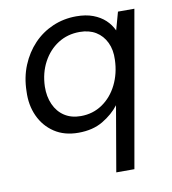

<svg xmlns="http://www.w3.org/2000/svg" viewBox="-82 -585 787 876"><g transform="rotate(-10 311.5 -146.5)"><path d="M386 220 438 -82Q409 -44 362 -16Q315 12 248 12Q183 12 137 -18.5Q91 -49 67.5 -100.5Q44 -152 47 -215Q48 -280 70.5 -334.5Q93 -389 131 -429Q169 -469 220 -491Q271 -513 329 -513Q374 -513 407 -500.5Q440 -488 462.5 -467Q485 -446 498 -418L521 -501H597L470 220ZM272 -61Q328 -61 372 -91Q416 -121 441.5 -172.5Q467 -224 469 -287Q471 -333 454.5 -367.5Q438 -402 407 -421Q376 -440 332 -440Q276 -440 232 -412Q188 -384 161.5 -334.5Q135 -285 133 -222Q132 -176 148.5 -139Q165 -102 196.5 -81.5Q228 -61 272 -61Z"/></g></svg>

Font: DM Sans 18pt
Style: Italic
Weight: 400
Italic angle: -10°
Designer: Colophon Foundry, Jonny Pinhorn
Foundry: Colophon Foundry
Version: Version 4.004;gftools[0.9.30]